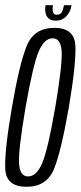

<svg xmlns="http://www.w3.org/2000/svg" viewBox="-23 -711 309 734"><path d="M78.5 3Q156 3 183.5 -65.2Q211 -133.5 240 -300Q268 -465.5 265.2 -535Q262.5 -604.5 185 -604.5Q107 -604.5 79 -535.2Q51 -466 22.5 -300Q-6 -134 -3 -65.5Q0 3 78.5 3ZM84.5 -36.5Q52.5 -36.5 49.8 -87Q47 -137.5 74.5 -299.5Q103 -462 124.5 -513.2Q146 -564.5 178 -564.5Q210 -564.5 212.8 -513.5Q215.5 -462.5 188 -299.5Q160 -138 138.2 -87.2Q116.5 -36.5 84.5 -36.5ZM189.5 -632Q207.5 -632 219.8 -640Q232 -648 240 -661.2Q248 -674.5 250.5 -691H221.5Q219 -678.5 216 -670.2Q213 -662 207.5 -658.2Q202 -654.5 194 -654.5Q187 -654.5 183.2 -658.5Q179.5 -662.5 178.5 -670.5Q177.5 -678.5 179.5 -691H151Q148.5 -674.5 151.2 -661.2Q154 -648 163.5 -640Q173 -632 189.5 -632Z"/></svg>

Font: Anybody ExtraCondensed Light
Style: Italic
Weight: 300
Width: 2
Italic angle: -10°
Version: Version 1.113;gftools[0.9.25]